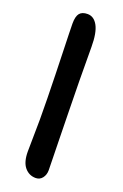

<svg xmlns="http://www.w3.org/2000/svg" viewBox="-151 -811 555 869"><g transform="rotate(20 126.5 -377.0)"><path d="M144 12Q112 12 91 -13Q70 -38 70 -89Q70 -107 70.5 -126Q71 -145 71 -164Q71 -183 71.5 -202.5Q72 -222 72 -242Q72 -290 71 -346.5Q70 -403 68.5 -460Q67 -517 65.5 -567Q64 -617 63 -653Q62 -689 62 -702Q62 -737 74 -751.5Q86 -766 112 -766Q143 -766 161 -733Q179 -700 179 -632Q179 -550 180 -470.5Q181 -391 182.5 -319Q184 -247 185 -189Q186 -131 187 -92Q188 -53 188 -41Q188 -19 176 -3.5Q164 12 144 12Z"/></g></svg>

Font: Shantell Sans Medium
Style: Regular
Weight: 500
Designer: Stephen Nixon, Anya Danilova, Shantell Martin
Foundry: Arrow Type
Version: Version 1.011;[c5ecc13dd]